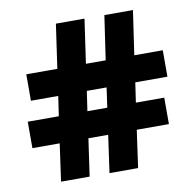

<svg xmlns="http://www.w3.org/2000/svg" viewBox="-79 -779 867 859"><g transform="rotate(-10 355.0 -350.0)"><path d="M29.8 -169.9V-290H170.9L184.1 -379.9H60.1V-500H201.2L230 -700.2H359.9L331.1 -500H420.9L450.2 -700.2H580.1L550.8 -500H680.2V-379.9H534.2L521 -290H649.9V-169.9H503.9L480 0H350.1L374 -169.9H284.2L259.8 0H129.9L153.8 -169.9ZM391.1 -290 403.8 -379.9H314L300.8 -290Z"/></g></svg>

Font: Fivo Sans Heavy
Style: Regular
Weight: 900
Designer: Alexander Slobzheninov
Foundry: Alexander Slobzheninov
Version: 1.0